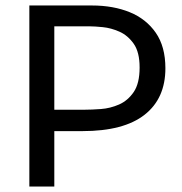

<svg xmlns="http://www.w3.org/2000/svg" viewBox="-20 -680 663 700"><path d="M87 0V-660H315Q393 -660 453 -635.5Q513 -611 548 -560.5Q583 -510 583 -431Q583 -321 507 -261.5Q431 -202 281 -202H178V0ZM307 -584H178V-280H289Q314 -280 348 -282.5Q382 -285 414 -299Q446 -313 467.5 -344.5Q489 -376 489 -434Q489 -490 467.5 -520.5Q446 -551 415.5 -564.5Q385 -578 355 -581Q325 -584 307 -584Z"/></svg>

Font: Bricolage Grotesque 10pt
Style: Regular
Weight: 400
Designer: Mathieu Triay
Foundry: Atelier Triay
Version: Version 1.000; ttfautohint (v1.8.4.7-5d5b);gftools[0.9.32]